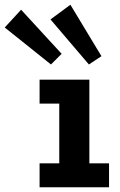

<svg xmlns="http://www.w3.org/2000/svg" viewBox="-125 -790 505 810"><path d="M42 -454H252V-101H335V0H42V-101H125V-353H42ZM172 -770 303 -553 250 -518 88 -708ZM-36 -749 135 -563 90 -518 -105 -674Z"/></svg>

Font: Podkova ExtraBold
Style: Regular
Weight: 800
Designer: Ilya Yudin
Foundry: Cyreal (www.cyreal.org)
Version: Version 2.103